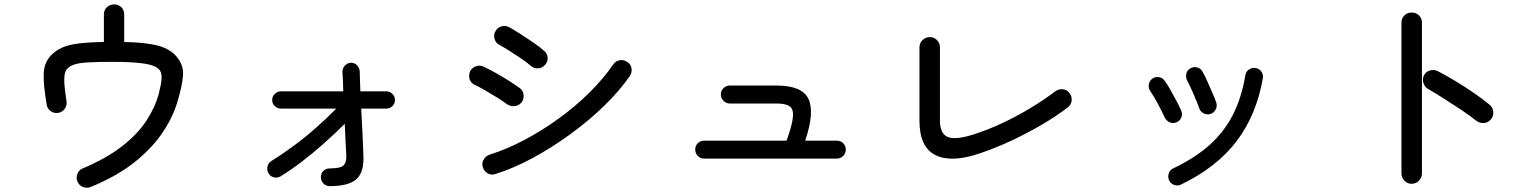

<svg xmlns="http://www.w3.org/2000/svg" viewBox="-20 -818 7040 878"><path d="M394.5 37.1Q377 43.9 359.4 37.1Q341.8 30.3 334 11.7Q327.1 -4.9 334 -22.9Q340.8 -41 358.4 -47.9Q468.8 -94.7 539.1 -149.9Q609.4 -205.1 649.4 -266.1Q689.5 -327.1 706.1 -389.6Q716.8 -430.7 718.8 -456.5Q720.7 -482.4 710.9 -496.1Q695.3 -518.6 641.6 -526.9Q587.9 -535.2 496.1 -535.2Q425.8 -535.2 383.8 -532.7Q341.8 -530.3 319.3 -522.9Q296.9 -515.6 285.2 -501Q274.4 -488.3 273.9 -456.1Q273.4 -423.8 284.2 -355.5Q287.1 -335.9 275.9 -320.3Q264.6 -304.7 246.1 -301.8Q226.6 -298.8 211.4 -310.1Q196.3 -321.3 193.4 -339.8Q178.7 -425.8 179.7 -478Q180.7 -530.3 212.9 -564.5Q234.4 -586.9 263.7 -600.1Q293 -613.3 339.4 -619.1Q385.7 -625 455.1 -626V-752Q455.1 -772.5 469.2 -785.2Q483.4 -797.9 502 -797.9Q521.5 -797.9 534.7 -785.2Q547.9 -772.5 547.9 -752V-626Q649.4 -624 705.6 -608.4Q761.7 -592.8 791 -554.7Q820.3 -517.6 816.9 -473.1Q813.5 -428.7 794.9 -365.2Q776.4 -293.9 729 -220.2Q681.6 -146.5 600.1 -80.1Q518.6 -13.7 394.5 37.1Z M1488.3 33.2Q1470.7 33.2 1459 21Q1447.3 8.8 1447.3 -7.8Q1447.3 -25.4 1459 -36.6Q1470.7 -47.9 1488.3 -47.9Q1537.1 -47.9 1551.3 -62Q1565.4 -76.2 1563.5 -110.4Q1561.5 -135.7 1560.1 -173.3Q1558.6 -210.9 1556.6 -252Q1513.7 -209 1463.4 -164.1Q1413.1 -119.1 1361.3 -79.6Q1309.6 -40 1261.7 -10.7Q1248 -2.9 1231.4 -7.3Q1214.8 -11.7 1207 -27.3Q1199.2 -42 1203.6 -58.1Q1208 -74.2 1221.7 -82Q1265.6 -109.4 1317.4 -147Q1369.1 -184.6 1420.9 -230Q1472.7 -275.4 1517.6 -321.3H1264.6Q1249 -321.3 1236.8 -332.5Q1224.6 -343.8 1224.6 -360.4Q1224.6 -377 1236.8 -388.7Q1249 -400.4 1264.6 -400.4H1549.8Q1548.8 -430.7 1547.9 -453.6Q1546.9 -476.6 1545.9 -489.3Q1545.9 -505.9 1557.1 -518.1Q1568.4 -530.3 1585 -531.2Q1601.6 -531.2 1612.8 -519.5Q1624 -507.8 1625 -491.2Q1625 -480.5 1626 -456.1Q1627 -431.6 1627.9 -400.4H1746.1Q1762.7 -400.4 1774.4 -388.7Q1786.1 -377 1786.1 -360.4Q1786.1 -343.8 1774.4 -332.5Q1762.7 -321.3 1746.1 -321.3H1631.8Q1634.8 -262.7 1637.7 -205.6Q1640.6 -148.4 1641.6 -113.3Q1646.5 -32.2 1610.8 0.5Q1575.2 33.2 1488.3 33.2Z M2246.1 -22.5Q2227.5 -15.6 2210.9 -24.9Q2194.3 -34.2 2188.5 -51.8Q2181.6 -70.3 2190.9 -86.9Q2200.2 -103.5 2217.8 -110.4Q2295.9 -134.8 2377.4 -177.7Q2459 -220.7 2535.6 -276.4Q2612.3 -332 2676.3 -395.5Q2740.2 -459 2784.2 -523.4Q2794.9 -539.1 2813.5 -542.5Q2832 -545.9 2847.7 -535.2Q2864.3 -525.4 2867.7 -506.3Q2871.1 -487.3 2860.4 -470.7Q2815.4 -405.3 2745.1 -336.4Q2674.8 -267.6 2589.8 -205.6Q2504.9 -143.6 2416.5 -95.7Q2328.1 -47.9 2246.1 -22.5ZM2297.9 -341.8Q2283.2 -353.5 2254.9 -371.1Q2226.6 -388.7 2197.8 -405.3Q2168.9 -421.9 2151.4 -429.7Q2132.8 -438.5 2127.4 -456.5Q2122.1 -474.6 2129.9 -492.2Q2138.7 -508.8 2156.7 -515.1Q2174.8 -521.5 2192.4 -512.7Q2215.8 -502 2248 -483.9Q2280.3 -465.8 2310.1 -446.8Q2339.8 -427.7 2358.4 -414.1Q2373 -402.3 2374.5 -382.8Q2376 -363.3 2363.3 -347.7Q2350.6 -334 2332.5 -332.5Q2314.5 -331.1 2297.9 -341.8ZM2406.2 -517.6Q2391.6 -531.2 2364.3 -549.8Q2336.9 -568.4 2309.1 -585.9Q2281.2 -603.5 2262.7 -613.3Q2246.1 -622.1 2241.2 -641.1Q2236.3 -660.2 2246.1 -675.8Q2255.9 -693.4 2274.4 -697.8Q2293 -702.1 2308.6 -693.4Q2332 -680.7 2362.3 -661.1Q2392.6 -641.6 2422.4 -621.1Q2452.1 -600.6 2468.8 -585Q2483.4 -573.2 2484.4 -553.7Q2485.4 -534.2 2470.7 -519.5Q2458 -505.9 2439 -505.4Q2419.9 -504.9 2406.2 -517.6Z M3200.2 -92.8Q3182.6 -92.8 3170.9 -105Q3159.2 -117.2 3159.2 -133.8Q3159.2 -151.4 3170.9 -163.1Q3182.6 -174.8 3200.2 -174.8H3577.1Q3602.5 -246.1 3606 -282.7Q3609.4 -319.3 3590.8 -332Q3572.3 -344.7 3531.2 -344.7H3317.4Q3300.8 -344.7 3288.6 -356.9Q3276.4 -369.1 3276.4 -385.7Q3276.4 -403.3 3288.6 -415Q3300.8 -426.8 3317.4 -426.8H3531.2Q3647.5 -426.8 3676.8 -366.2Q3706.1 -305.7 3662.1 -174.8H3806.6Q3824.2 -174.8 3835.9 -163.1Q3847.7 -151.4 3847.7 -133.8Q3847.7 -117.2 3835.9 -105Q3824.2 -92.8 3806.6 -92.8Z M4461.9 -117.2Q4332 -72.3 4258.3 -108.4Q4184.6 -144.5 4184.6 -266.6V-601.6Q4184.6 -621.1 4198.7 -634.8Q4212.9 -648.4 4232.4 -648.4Q4251 -648.4 4264.6 -634.8Q4278.3 -621.1 4278.3 -601.6V-266.6Q4278.3 -207 4313.5 -191.9Q4348.6 -176.8 4431.6 -203.1Q4496.1 -223.6 4562 -254.4Q4627.9 -285.2 4690.4 -322.8Q4752.9 -360.4 4805.7 -400.4Q4822.3 -412.1 4841.3 -409.7Q4860.4 -407.2 4871.1 -391.6Q4882.8 -376 4880.4 -356.9Q4877.9 -337.9 4863.3 -327.1Q4809.6 -286.1 4743.7 -247.6Q4677.7 -209 4606 -175.3Q4534.2 -141.6 4461.9 -117.2Z M5379.9 26.4Q5365.2 33.2 5349.6 27.8Q5334 22.5 5326.2 6.8Q5319.3 -8.8 5324.7 -24.9Q5330.1 -41 5344.7 -47.9Q5447.3 -96.7 5513.7 -157.2Q5580.1 -217.8 5619.1 -295.4Q5658.2 -373 5674.8 -473.6Q5677.7 -491.2 5691.9 -500.5Q5706.1 -509.8 5721.7 -506.8Q5739.3 -503.9 5748.5 -490.2Q5757.8 -476.6 5754.9 -460Q5725.6 -292 5634.8 -172.4Q5543.9 -52.7 5379.9 26.4ZM5515.6 -296.9Q5500 -292 5484.9 -299.3Q5469.7 -306.6 5463.9 -323.2Q5453.1 -353.5 5437 -390.1Q5420.9 -426.8 5409.2 -449.2Q5401.4 -463.9 5404.8 -480.5Q5408.2 -497.1 5422.9 -504.9Q5436.5 -513.7 5453.6 -509.8Q5470.7 -505.9 5478.5 -491.2Q5489.3 -472.7 5501 -446.3Q5512.7 -419.9 5523.9 -394Q5535.2 -368.2 5542 -348.6Q5546.9 -333 5539.6 -317.9Q5532.2 -302.7 5515.6 -296.9ZM5360.4 -258.8Q5344.7 -252 5329.6 -258.3Q5314.5 -264.6 5306.6 -280.3Q5292 -311.5 5274.4 -344.2Q5256.8 -377 5240.2 -401.4Q5230.5 -415 5233.4 -431.6Q5236.3 -448.2 5249 -458Q5262.7 -467.8 5279.3 -465.3Q5295.9 -462.9 5305.7 -449.2Q5319.3 -430.7 5333 -405.8Q5346.7 -380.9 5359.9 -356.4Q5373 -332 5380.9 -313.5Q5388.7 -296.9 5382.3 -281.2Q5376 -265.6 5360.4 -258.8Z M6434.6 22.5Q6416 22.5 6402.3 8.3Q6388.7 -5.9 6388.7 -25.4V-714.8Q6388.7 -734.4 6402.3 -747.6Q6416 -760.7 6434.6 -760.7Q6455.1 -760.7 6468.8 -747.6Q6482.4 -734.4 6482.4 -714.8V-25.4Q6482.4 -5.9 6468.8 8.3Q6455.1 22.5 6434.6 22.5ZM6731.4 -265.6Q6703.1 -288.1 6664.6 -314Q6626 -339.8 6585.9 -365.2Q6545.9 -390.6 6510.7 -411.1Q6495.1 -419.9 6489.3 -438Q6483.4 -456.1 6491.2 -472.7Q6500 -490.2 6518.6 -495.6Q6537.1 -501 6553.7 -493.2Q6593.8 -472.7 6637.2 -446.3Q6680.7 -419.9 6721.2 -392.1Q6761.7 -364.3 6792 -338.9Q6806.6 -326.2 6808.6 -306.6Q6810.5 -287.1 6797.9 -272.5Q6785.2 -256.8 6766.1 -255.4Q6747.1 -253.9 6731.4 -265.6Z"/></svg>

Font: KTXP_ComRound
Style: Medium
Weight: 500
Version: Version 1.01;May 16, 2022;FontCreator 13.0.0.2683 64-bit